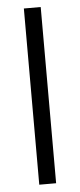

<svg xmlns="http://www.w3.org/2000/svg" viewBox="-51 -719 312 749"><g transform="rotate(-5 104.5 -345.0)"><path d="M138 0H72V-690H138Z"/></g></svg>

Font: exo2condensed_l
Style: Regular
Weight: 300
Width: 3
Designer: Natanael Gama
Version: Version 1.001;PS 001.001;hotconv 1.0.70;makeotf.lib2.5.58329